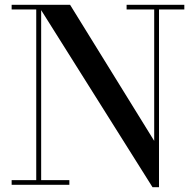

<svg xmlns="http://www.w3.org/2000/svg" viewBox="-20 -770 816 800"><path d="M151.5 -750V-19.5H269V0H28.5V-19.5H131V-730.5H28.5V-750ZM748 -750V-730.5H642.5V10H615.5L137.5 -750H272L622.5 -183V-730.5H507.5V-750Z"/></svg>

Font: Bodoni Moda 11pt Medium
Style: Regular
Weight: 500
Designer: Owen Earl
Foundry: indestructible type
Version: Version 2.004